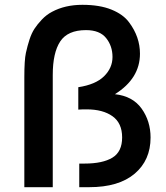

<svg xmlns="http://www.w3.org/2000/svg" viewBox="-20 -777 691 797"><path d="M337 -652Q261 -652 230 -605Q199 -558 199 -466V0H81V-456Q81 -528 87.5 -557.5Q94 -587 102.5 -613Q111 -639 123 -657.5Q135 -676 154 -696Q173 -716 196 -728Q250 -757 322 -757Q394 -757 443 -737Q492 -717 516 -684Q561 -624 561 -554Q561 -451 457 -386Q531 -378 568 -326Q605 -274 605 -206Q605 -112 539 -56Q473 0 350 0H309V-98H331Q406 -98 446.5 -122.5Q487 -147 487 -206.5Q487 -266 447 -294.5Q407 -323 340 -323Q317 -323 305 -322V-415Q377 -426 412 -460.5Q447 -495 447 -540.5Q447 -586 420.5 -619Q394 -652 337 -652Z"/></svg>

Font: Myanmar Khyay
Style: Regular
Weight: 400
Designer: Danh Hong
Foundry: Google Inc.
Version: Version 1.10 March 4, 2015